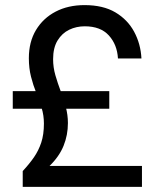

<svg xmlns="http://www.w3.org/2000/svg" viewBox="-20 -732 617 752"><path d="M69 0V-62Q95 -90 113 -116Q131 -142 141.5 -173.5Q152 -205 152 -248Q152 -280 143 -309.5Q134 -339 122 -368.5Q110 -398 101.5 -431.5Q93 -465 93 -504Q93 -568 121 -614.5Q149 -661 198 -686.5Q247 -712 311 -712Q384 -712 432 -683.5Q480 -655 505.5 -607.5Q531 -560 534 -503H442Q439 -557 406.5 -593Q374 -629 312 -629Q279 -629 251 -615.5Q223 -602 205.5 -573.5Q188 -545 188 -500Q188 -468 197 -437Q206 -406 217.5 -375.5Q229 -345 237.5 -313.5Q246 -282 246 -250Q246 -203 229 -161Q212 -119 174 -82H536V0ZM30 -306V-375H408V-306Z"/></svg>

Font: DM Sans 36pt Medium
Style: Regular
Weight: 500
Designer: Colophon Foundry, Jonny Pinhorn
Foundry: Colophon Foundry
Version: Version 4.004;gftools[0.9.30]